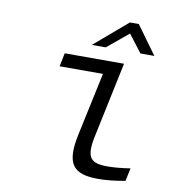

<svg xmlns="http://www.w3.org/2000/svg" viewBox="-78 -750 757 829"><g transform="rotate(10 300.0 -335.5)"><path d="M437 -51C364 -51 341 -72 361 -168L431 -500H171L159 -441H349L290 -165C262 -34 295 9 406 9C441 9 473 6 525 -3L537 -60C500 -54 463 -51 437 -51ZM280 -556H341L434 -633L493 -556H554L464 -680H425Z"/></g></svg>

Font: LT Wave Mono Light
Style: Italic
Weight: 300
Designer: Daniel Lyons
Version: Version 2.5 (Glyphs App)